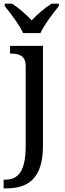

<svg xmlns="http://www.w3.org/2000/svg" viewBox="-32 -786 352 1046"><path d="M202.1 7.8V-536.1H22.9V-494.1H25.9C70.3 -494.1 107.9 -484.4 107.9 -425.8V8.8C107.9 148.9 66.9 192.9 -4.9 192.9H-12.2V240.2H3.9C62 240.2 111.3 226.6 146.5 191.4C181.6 155.8 202.1 97.7 202.1 7.8ZM-6.3 -752.9C25.9 -713.9 73.7 -650.4 93.8 -606H188.5C208.5 -650.4 256.3 -713.9 288.6 -752.9V-766.1H249.5C211.4 -742.7 171.9 -708.5 140.6 -674.8C110.8 -707 71.8 -742.2 32.7 -766.1H-6.3Z"/></svg>

Font: The Erased English
Style: Regular
Weight: 400
Designer: Monotype Design team + ligartures altered by 180 Amsterdam
Foundry: Monotype Imaging Inc.
Version: Version 1.030;Glyphs 3.1.2 (3151)